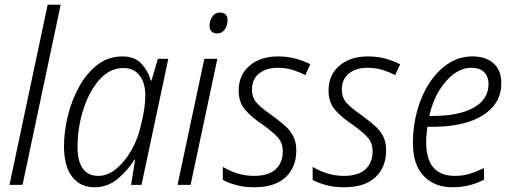

<svg xmlns="http://www.w3.org/2000/svg" viewBox="-20 -780 2161 810"><path d="M20 0 181 -760H236L75 0Z M379 10Q318 10 284 -35Q250 -80 250 -162Q250 -226 266.5 -292.5Q283 -359 314.5 -415.5Q346 -472 391.5 -507Q437 -542 497 -542Q549 -542 577.5 -510.5Q606 -479 616 -440H619L646 -532H690L577 0H533L550 -106H547Q519 -61 476.5 -25.5Q434 10 379 10ZM395 -38Q434 -38 470 -67.5Q506 -97 534 -145.5Q562 -194 575 -253Q584 -289 588.5 -320.5Q593 -352 593 -378Q593 -431 568.5 -462Q544 -493 501 -493Q455 -493 419.5 -463Q384 -433 358.5 -383.5Q333 -334 320 -276Q307 -218 307 -163Q307 -38 395 -38Z M897 -639Q864 -639 864 -673Q864 -692 875.5 -709.5Q887 -727 908 -727Q940 -727 940 -694Q940 -672 928 -655.5Q916 -639 897 -639ZM729 0 842 -532H897L784 0Z M1053 10Q1009 10 975.5 0.5Q942 -9 920 -21V-76Q944 -61 978.5 -49.5Q1013 -38 1051 -38Q1113 -38 1143 -66Q1173 -94 1173 -141Q1173 -178 1151 -201.5Q1129 -225 1087 -255Q1042 -285 1014.5 -316.5Q987 -348 987 -398Q987 -464 1033 -503Q1079 -542 1152 -542Q1195 -542 1229.5 -532Q1264 -522 1289 -509L1268 -463Q1246 -475 1216.5 -484.5Q1187 -494 1151 -494Q1103 -494 1073 -470Q1043 -446 1043 -402Q1043 -368 1063.5 -345.5Q1084 -323 1125 -295Q1155 -273 1178.5 -253Q1202 -233 1216 -207.5Q1230 -182 1230 -146Q1230 -74 1184.5 -32Q1139 10 1053 10Z M1432 10Q1388 10 1354.5 0.5Q1321 -9 1299 -21V-76Q1323 -61 1357.5 -49.5Q1392 -38 1430 -38Q1492 -38 1522 -66Q1552 -94 1552 -141Q1552 -178 1530 -201.5Q1508 -225 1466 -255Q1421 -285 1393.5 -316.5Q1366 -348 1366 -398Q1366 -464 1412 -503Q1458 -542 1531 -542Q1574 -542 1608.5 -532Q1643 -522 1668 -509L1647 -463Q1625 -475 1595.5 -484.5Q1566 -494 1530 -494Q1482 -494 1452 -470Q1422 -446 1422 -402Q1422 -368 1442.5 -345.5Q1463 -323 1504 -295Q1534 -273 1557.5 -253Q1581 -233 1595 -207.5Q1609 -182 1609 -146Q1609 -74 1563.5 -32Q1518 10 1432 10Z M1888 10Q1814 10 1768 -37Q1722 -84 1722 -177Q1722 -249 1740.5 -315Q1759 -381 1793 -432Q1827 -483 1872.5 -512.5Q1918 -542 1973 -542Q2030 -542 2062.5 -512.5Q2095 -483 2095 -429Q2095 -344 2018.5 -294.5Q1942 -245 1802 -245H1783Q1781 -231 1779.5 -214Q1778 -197 1778 -180Q1778 -38 1899 -38Q1934 -38 1963.5 -47.5Q1993 -57 2022 -71V-22Q1996 -8 1962.5 1Q1929 10 1888 10ZM1810 -291Q1916 -291 1978.5 -326Q2041 -361 2041 -426Q2041 -456 2023 -475Q2005 -494 1968 -494Q1931 -494 1896 -469Q1861 -444 1833 -398.5Q1805 -353 1791 -291Z"/></svg>

Font: Noto Sans SemiCondensed Light
Style: Italic
Weight: 300
Width: 4
Italic angle: -12°
Designer: Monotype Design Team
Foundry: Monotype Imaging Inc.
Version: Version 2.013; ttfautohint (v1.8.4.7-5d5b)